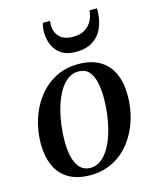

<svg xmlns="http://www.w3.org/2000/svg" viewBox="-118 -860 771 952"><g transform="rotate(-15 268.0 -384.5)"><path d="M309.5 -536.5Q375.5 -536.5 419.2 -511Q463 -485.5 485.2 -437.8Q507.5 -390 507.5 -322.5Q507.5 -258 488.8 -198.2Q470 -138.5 434 -91Q398 -43.5 345.8 -16Q293.5 11.5 227 11.5Q161.5 11.5 117.5 -14Q73.5 -39.5 51.5 -87.2Q29.5 -135 29 -201Q29 -266.5 48 -326.8Q67 -387 103.5 -434.2Q140 -481.5 192 -509Q244 -536.5 309.5 -536.5ZM301.5 -501Q269.5 -501 244.2 -481.2Q219 -461.5 200.5 -428.2Q182 -395 170 -353.8Q158 -312.5 152.2 -268.5Q146.5 -224.5 146.5 -184Q146.5 -131 157 -95.2Q167.5 -59.5 187.5 -41.5Q207.5 -23.5 236.5 -23.5Q268 -23.5 293 -43.2Q318 -63 336.5 -96.2Q355 -129.5 366.8 -170.8Q378.5 -212 384.2 -255.5Q390 -299 390 -339.5Q390 -388 381.5 -424.2Q373 -460.5 353.8 -480.8Q334.5 -501 301.5 -501ZM316 -597.5Q272 -597.5 243.8 -615.5Q215.5 -633.5 201.5 -664.5Q187.5 -695.5 187.5 -734Q187.5 -750.5 189.8 -761.2Q192 -772 194 -779.5H231Q231 -776 230.2 -771Q229.5 -766 229.5 -757Q229.5 -736 238.8 -716.8Q248 -697.5 268.2 -685.5Q288.5 -673.5 322 -673.5Q359.5 -673.5 383.5 -688.8Q407.5 -704 419.8 -728.2Q432 -752.5 433.5 -779.5H471.5Q471.5 -775 471.8 -770.2Q472 -765.5 471.5 -757.5Q469.5 -713 452.8 -676.5Q436 -640 402.2 -618.8Q368.5 -597.5 316 -597.5Z"/></g></svg>

Font: Merriweather 96pt Medium
Style: Italic
Weight: 500
Italic angle: -7.8°
Version: Version 2.101